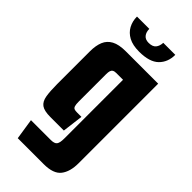

<svg xmlns="http://www.w3.org/2000/svg" viewBox="-254 -674 904 904"><g transform="rotate(45 198.0 -222.0)"><path d="M78 179 62 75H194Q218 75 226 64.5Q234 54 234 25V-366H189Q177 -366 170.5 -362Q164 -358 161.5 -350Q159 -342 159 -328V-147Q159 -127 162 -118Q165 -109 171.5 -106.5Q178 -104 190 -104H219L206 0H116Q75 0 57 -13Q39 -26 34 -55.5Q29 -85 29 -132V-350Q29 -389 40 -415.5Q51 -442 77 -456Q103 -470 148 -470H364V60Q364 116 339.5 147.5Q315 179 251 179ZM194 -513Q151 -513 124 -527.5Q97 -542 83.5 -567Q70 -592 70 -623H152Q152 -601 163 -587.5Q174 -574 196 -574Q222 -574 233 -587.5Q244 -601 245 -623H325Q325 -574 294 -543.5Q263 -513 194 -513Z"/></g></svg>

Font: Smooch Sans Thin ExtraBold
Style: Regular
Weight: 800
Version: Version 1.010